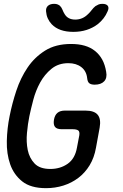

<svg xmlns="http://www.w3.org/2000/svg" viewBox="-20 -970 640 1000"><path d="M393 -265Q396 -285 387 -291Q378 -297 358 -297H301Q276 -297 266.5 -309Q257 -321 261 -346Q265 -370 279 -382Q293 -394 318 -394H425Q471 -394 489 -372Q507 -350 499 -305L480 -201Q471 -149 447 -109.5Q423 -70 388 -43.5Q353 -17 310 -3.5Q267 10 220 10Q140 10 96 -25Q52 -60 33 -114.5Q14 -169 15.5 -235.5Q17 -302 30 -365Q43 -431 65 -497.5Q87 -564 123.5 -618Q160 -672 215 -706.5Q270 -741 350 -741Q390 -741 421 -732Q452 -723 475 -704.5Q498 -686 512.5 -659.5Q527 -633 533 -596Q539 -564 522.5 -546.5Q506 -529 473 -529Q455 -529 445.5 -536Q436 -543 434 -563Q430 -600 403.5 -620.5Q377 -641 336 -641Q284 -641 248 -611.5Q212 -582 189 -540Q166 -498 153.5 -450.5Q141 -403 133 -365Q125 -326 120.5 -278Q116 -230 124.5 -188.5Q133 -147 160 -118.5Q187 -90 242 -90Q294 -90 332.5 -117Q371 -144 381 -202ZM220 -910Q218 -929 229.5 -939.5Q241 -950 262 -950Q273 -950 280 -947Q287 -944 292 -940Q301 -931 305.5 -919Q310 -907 317 -896Q334 -868 372 -868Q410 -868 438 -896Q449 -906 457.5 -917.5Q466 -929 477 -938Q485 -943 493 -946.5Q501 -950 513 -950Q534 -950 541.5 -939.5Q549 -929 540 -910Q524 -872 489 -844Q436 -804 362 -804Q287 -804 249 -844Q223 -872 220 -910Z"/></svg>

Font: Maple Mono NL Medium
Style: Italic
Weight: 500
Italic angle: -10°
Monospace: yes
Designer: subframe7536
Version: Version 7.000